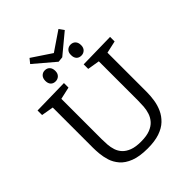

<svg xmlns="http://www.w3.org/2000/svg" viewBox="-268 -1128 1286 1286"><g transform="rotate(-45 374.5 -485.5)"><path d="M466 -693 721 -698V-655L622 -633L634 -654V-264Q634 -227 628 -188Q622 -149 606 -114Q590 -79 561 -51Q532 -23 485.5 -7Q439 9 371 9Q295 9 246 -10Q197 -29 170 -60.5Q143 -92 132 -127.5Q121 -163 118 -196Q115 -229 115 -253V-654L127 -633L29 -650V-693L284 -698V-655L186 -633L197 -654V-253Q197 -228 199 -200.5Q201 -173 209.5 -147Q218 -121 237 -100.5Q256 -80 288.5 -67.5Q321 -55 372 -55Q424 -55 457.5 -68Q491 -81 510.5 -103Q530 -125 539 -152.5Q548 -180 550 -208.5Q552 -237 552 -264V-654L562 -634L466 -650ZM497 -745Q475 -745 462.5 -758.5Q450 -772 450 -796Q449 -821 463 -835Q477 -849 497 -849Q519 -849 532 -835Q545 -821 545 -796Q545 -772 531 -758.5Q517 -745 497 -745ZM253 -745Q231 -745 218.5 -758.5Q206 -772 206 -796Q206 -821 219.5 -835Q233 -849 253 -849Q275 -849 288 -835Q301 -821 301 -796Q301 -772 287 -758.5Q273 -745 253 -745ZM514 -980 539 -945 398 -828 360 -824 214 -948 240 -980 405 -870H352Z"/></g></svg>

Font: Pack4
Style: Regular
Weight: 400
Version: Version 2.002